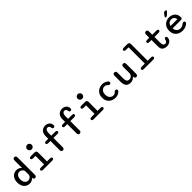

<svg xmlns="http://www.w3.org/2000/svg" viewBox="600 -2878 4989 4989"><g transform="rotate(-45 3095.0 -383.0)"><path d="M469 5Q430 5 419 -33.5L418.5 -62Q394.5 -28.5 355.8 -9Q317 10.5 270 10.5Q214 10.5 165.5 -17.5Q117 -45.5 87.5 -101.2Q58 -157 58 -239Q58 -321.5 87.5 -376.5Q117 -431.5 165.5 -459Q214 -486.5 270 -486.5Q315 -486.5 352.5 -468.5Q390 -450.5 413.5 -419V-695.5Q413.5 -728 427.8 -745Q442 -762 469 -762Q524.5 -762 524.5 -695.5V-62Q524.5 5 469 5ZM413.5 -174V-295.5Q411.5 -325 394.2 -349Q377 -373 351.5 -387.5Q326 -402 297.5 -402Q263 -402 234.2 -384.2Q205.5 -366.5 188 -330.5Q170.5 -294.5 170.5 -239Q170.5 -185 188 -148.2Q205.5 -111.5 234.2 -93Q263 -74.5 297.5 -74.5Q325.5 -74.5 350.8 -87.2Q376 -100 393.2 -122.8Q410.5 -145.5 413.5 -174Z M770 -82H883V-394.5H799.5Q767 -394.5 750.2 -405Q733.5 -415.5 733.5 -435.5Q733.5 -455 750.2 -465.5Q767 -476 799.5 -476H926.5Q993 -476 993 -409.5V-82H1099.5Q1130.5 -82 1145.8 -71.5Q1161 -61 1161 -41Q1161 -21.5 1145.8 -10.8Q1130.5 0 1099.5 0H770Q739.5 0 724.2 -10.8Q709 -21.5 709 -41Q709 -61 724.2 -71.5Q739.5 -82 770 -82ZM850.5 -670Q850.5 -693 861.8 -712Q873 -731 892.2 -742.2Q911.5 -753.5 934.5 -753.5Q958 -753.5 977 -742.2Q996 -731 1007.2 -712Q1018.5 -693 1018.5 -670Q1018.5 -646.5 1007.2 -627.2Q996 -608 977 -597Q958 -586 934.5 -586Q911.5 -586 892.2 -597Q873 -608 861.8 -627.2Q850.5 -646.5 850.5 -670Z M1354 -394.5Q1292 -394.5 1292 -435.5Q1292 -476 1354 -476H1432V-569Q1432 -626.5 1447.8 -666Q1463.5 -705.5 1490 -729.8Q1516.5 -754 1549.8 -764.8Q1583 -775.5 1617 -775.5Q1665 -775.5 1702.2 -756.5Q1739.5 -737.5 1760.8 -704Q1782 -670.5 1782 -626Q1782 -602.5 1770.5 -589.2Q1759 -576 1736.5 -576Q1712 -576 1703 -588.8Q1694 -601.5 1692.5 -615Q1690.5 -653.5 1671 -674.8Q1651.5 -696 1619.5 -696Q1598 -696 1580.8 -682.8Q1563.5 -669.5 1553.2 -640.2Q1543 -611 1543 -562V-476H1681.5Q1712.5 -476 1728 -465.5Q1743.5 -455 1743.5 -435.5Q1743.5 -415.5 1728 -405Q1712.5 -394.5 1681.5 -394.5H1543V-58.5Q1543 8 1488 8Q1432 8 1432 -58.5V-394.5Z M1973 -394.5Q1911 -394.5 1911 -435.5Q1911 -476 1973 -476H2051V-569Q2051 -626.5 2066.8 -666Q2082.5 -705.5 2109 -729.8Q2135.5 -754 2168.8 -764.8Q2202 -775.5 2236 -775.5Q2284 -775.5 2321.2 -756.5Q2358.5 -737.5 2379.8 -704Q2401 -670.5 2401 -626Q2401 -602.5 2389.5 -589.2Q2378 -576 2355.5 -576Q2331 -576 2322 -588.8Q2313 -601.5 2311.5 -615Q2309.5 -653.5 2290 -674.8Q2270.5 -696 2238.5 -696Q2217 -696 2199.8 -682.8Q2182.5 -669.5 2172.2 -640.2Q2162 -611 2162 -562V-476H2300.5Q2331.5 -476 2347 -465.5Q2362.5 -455 2362.5 -435.5Q2362.5 -415.5 2347 -405Q2331.5 -394.5 2300.5 -394.5H2162V-58.5Q2162 8 2107 8Q2051 8 2051 -58.5V-394.5Z M2627 -82H2740V-394.5H2656.5Q2624 -394.5 2607.2 -405Q2590.5 -415.5 2590.5 -435.5Q2590.5 -455 2607.2 -465.5Q2624 -476 2656.5 -476H2783.5Q2850 -476 2850 -409.5V-82H2956.5Q2987.5 -82 3002.8 -71.5Q3018 -61 3018 -41Q3018 -21.5 3002.8 -10.8Q2987.5 0 2956.5 0H2627Q2596.5 0 2581.2 -10.8Q2566 -21.5 2566 -41Q2566 -61 2581.2 -71.5Q2596.5 -82 2627 -82ZM2707.5 -670Q2707.5 -693 2718.8 -712Q2730 -731 2749.2 -742.2Q2768.5 -753.5 2791.5 -753.5Q2815 -753.5 2834 -742.2Q2853 -731 2864.2 -712Q2875.5 -693 2875.5 -670Q2875.5 -646.5 2864.2 -627.2Q2853 -608 2834 -597Q2815 -586 2791.5 -586Q2768.5 -586 2749.2 -597Q2730 -608 2718.8 -627.2Q2707.5 -646.5 2707.5 -670Z M3423.5 9.5Q3381 9.5 3337.2 -4.2Q3293.5 -18 3256.5 -47.5Q3219.5 -77 3196.8 -124.5Q3174 -172 3174 -239Q3174 -306 3196.8 -353.5Q3219.5 -401 3256.5 -430.5Q3293.5 -460 3337.2 -473.8Q3381 -487.5 3423.5 -487.5Q3473 -487.5 3511.2 -472.2Q3549.5 -457 3576 -434Q3591.5 -424 3598.5 -411.2Q3605.5 -398.5 3605.5 -386.5Q3605.5 -366.5 3591.2 -354Q3577 -341.5 3558 -341.5Q3543.5 -341.5 3532.8 -347.2Q3522 -353 3513.5 -363.5Q3498.5 -382.5 3476.2 -394Q3454 -405.5 3423.5 -405.5Q3399 -405.5 3375 -395.5Q3351 -385.5 3331 -365Q3311 -344.5 3299 -313.2Q3287 -282 3287 -239Q3287 -196.5 3299 -165Q3311 -133.5 3331 -113.2Q3351 -93 3375 -83Q3399 -73 3423.5 -73Q3454 -73 3476.2 -84.5Q3498.5 -96 3513.5 -115Q3522.5 -125 3533 -131Q3543.5 -137 3558 -137Q3577 -137 3591.2 -124.8Q3605.5 -112.5 3605.5 -92Q3605.5 -79.5 3598.2 -67.2Q3591 -55 3576 -45Q3549.5 -21.5 3511.2 -6Q3473 9.5 3423.5 9.5Z M3863.5 -481Q3918.5 -481 3918.5 -414.5V-210Q3918.5 -138.5 3940.2 -105.8Q3962 -73 4012 -73Q4046.5 -73 4073 -89.8Q4099.5 -106.5 4114.8 -134.8Q4130 -163 4130 -196.5V-414.5Q4130 -481 4185.5 -481Q4241 -481 4241 -414.5V-58Q4241 8.5 4185.5 8.5Q4143.5 8.5 4134 -33L4133 -66Q4107.5 -32.5 4067.2 -10.8Q4027 11 3975.5 11Q3924 11 3886.2 -9Q3848.5 -29 3828 -74Q3807.5 -119 3807.5 -194V-414.5Q3807.5 -481 3863.5 -481Z M4472.5 0Q4442 0 4426.8 -10.8Q4411.5 -21.5 4411.5 -41Q4411.5 -61 4426.8 -71.5Q4442 -82 4472.5 -82H4587.5V-680H4498.5Q4466 -680 4449 -690.8Q4432 -701.5 4432 -721Q4432 -740.5 4449 -751.2Q4466 -762 4498.5 -762H4625Q4657.5 -762 4674.8 -745Q4692 -728 4692 -695.5V-82H4812Q4843 -82 4858 -71.5Q4873 -61 4873 -41Q4873 -21.5 4858 -10.8Q4843 0 4812 0Z M5071.5 -394.5Q5007 -394.5 5007 -435.5Q5007 -476 5071.5 -476H5144V-591.5Q5144 -658 5199.5 -658Q5254.5 -658 5254.5 -591.5V-476H5399Q5463.5 -476 5463.5 -435.5Q5463.5 -394.5 5399 -394.5H5254.5V-172.5Q5254.5 -135.5 5264.2 -112.8Q5274 -90 5290.8 -80Q5307.5 -70 5329 -70Q5362 -70 5381.2 -92.5Q5400.5 -115 5404 -151.5Q5408 -166.5 5417.2 -177.5Q5426.5 -188.5 5446 -188.5Q5465 -188.5 5475.8 -177.2Q5486.5 -166 5486.5 -140Q5486.5 -94.5 5463 -60.8Q5439.5 -27 5401 -8.8Q5362.5 9.5 5317 9.5Q5271 9.5 5231.5 -5Q5192 -19.5 5168 -53.5Q5144 -87.5 5144 -146V-394.5Z M5881.5 10.5Q5819 10.5 5762.8 -17.5Q5706.5 -45.5 5671.5 -101Q5636.5 -156.5 5636.5 -239Q5636.5 -301.5 5657 -348Q5677.5 -394.5 5712 -425.5Q5746.5 -456.5 5790.2 -472Q5834 -487.5 5880.5 -487.5Q5947.5 -487.5 5997.5 -461Q6047.5 -434.5 6075.2 -386.8Q6103 -339 6103 -274.5Q6103 -245 6090.8 -232Q6078.5 -219 6048.5 -219H5745Q5749 -171 5769 -138.2Q5789 -105.5 5820 -88.8Q5851 -72 5886.5 -72Q5933.5 -72 5962 -86.8Q5990.5 -101.5 6010 -118Q6020.5 -126.5 6032.2 -132Q6044 -137.5 6058 -137.5Q6076.5 -137.5 6087.5 -126.2Q6098.5 -115 6098.5 -96.5Q6098.5 -82.5 6090.5 -71Q6082.5 -59.5 6069 -48.5Q6041 -25.5 5994.5 -7.5Q5948 10.5 5881.5 10.5ZM5750.5 -300H6001Q5993.5 -354 5962.8 -382.2Q5932 -410.5 5880 -410.5Q5852 -410.5 5825.8 -399Q5799.5 -387.5 5779.8 -363.2Q5760 -339 5750.5 -300ZM5831.5 -543.5Q5824.5 -543.5 5817.5 -547.2Q5810.5 -551 5810.5 -561Q5810.5 -573.5 5825 -596.5L5858.5 -642Q5872 -665.5 5885 -672.2Q5898 -679 5922.5 -679H5935.5Q5948.5 -679 5956 -672.8Q5963.5 -666.5 5963.5 -656.5Q5963.5 -642.5 5947 -627.5L5885.5 -568Q5870 -554 5856.8 -548.8Q5843.5 -543.5 5831.5 -543.5Z"/></g></svg>

Font: Sono ExtraLight Monospace Medium
Style: Regular
Weight: 500
Version: Version 2.112